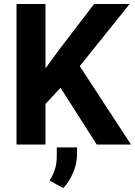

<svg xmlns="http://www.w3.org/2000/svg" viewBox="-20 -731 683 971"><path d="M469.2 0 286.1 -287.1 210 -205.1V0H63.5V-710.9H210V-385.3L274.9 -474.1L456.1 -710.9H635.7L383.3 -396.5L642.6 0ZM369.6 14.6V49.8Q369.6 95.7 349.6 142.8Q329.6 189.9 299.8 220.2L230.5 182.1Q247.6 155.8 257.3 126.7Q267.1 97.7 267.1 56.6V14.6Z"/></svg>

Font: Vazirmatn UI FD
Style: Bold
Weight: 700
Designer: Saber Rastikerdar
Foundry: Saber Rastikerdar
Version: Version 33.003